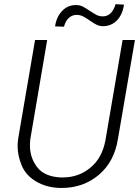

<svg xmlns="http://www.w3.org/2000/svg" viewBox="-20 -906 683 936"><path d="M543.5 -885.7C531.7 -846.2 510.7 -826.2 481 -826.2C468.8 -826.2 458 -829.1 447.8 -834.5C440.4 -838.9 432.6 -843.3 424.8 -848.6L408.7 -858.9C400.9 -864.3 393.1 -868.7 385.7 -873C375.5 -878.4 364.3 -881.3 352.1 -881.3C351.1 -881.3 350.1 -881.3 349.6 -881.3C323.7 -881.3 301.3 -872.1 283.2 -853C264.6 -834 252.9 -808.6 248.5 -777.3L292 -775.9C301.3 -812.5 324.2 -833.5 354 -833.5C363.8 -833.5 373 -831.5 381.3 -828.1C389.6 -824.2 401.9 -816.9 418 -805.7C434.1 -794.4 446.3 -787.1 454.6 -783.7C462.9 -780.3 471.7 -778.3 481.9 -778.3C536.1 -778.3 575.2 -818.4 584.5 -883.3ZM577.6 -710.9 493.7 -220.7C482.9 -163.6 458.5 -119.1 419.9 -87.9C381.8 -56.6 337.4 -41 286.6 -41C283.7 -41 280.3 -41 277.3 -41C225.1 -43 186.5 -59.1 162.1 -89.8C138.2 -120.6 126 -155.8 126 -196.3C126 -206.5 126.5 -217.3 127.9 -228.5L210 -710.9H150.9L68.4 -229C66.9 -216.8 65.9 -205.1 65.9 -193.8C65.9 -162.1 72.8 -130.9 85.9 -99.1C99.1 -67.4 122.1 -41.5 155.8 -21.5C189 -1.5 228.5 9.3 274.4 10.3C276.4 10.3 278.8 10.3 280.8 10.3C351.1 10.3 411.6 -11.2 461.9 -53.7C512.2 -96.2 543.5 -155.3 555.2 -230L637.7 -710.9Z"/></svg>

Font: Roboto Light
Style: Italic
Weight: 300
Italic angle: -12°
Designer: Google
Version: Version 2.137; 2017